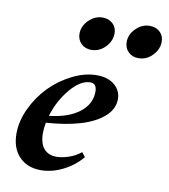

<svg xmlns="http://www.w3.org/2000/svg" viewBox="-80 -769 748 848"><g transform="rotate(10 293.5 -344.5)"><path d="M497.6 -550.8Q470.2 -550.8 452.6 -568.4Q435.1 -585.9 435.1 -612.3Q435.1 -647 462.4 -673.6Q489.7 -700.2 523.4 -700.2Q551.8 -700.2 569.6 -683.3Q587.4 -666.5 587.4 -640.1Q587.4 -606 561 -578.4Q534.7 -550.8 497.6 -550.8ZM286.1 -550.8Q258.8 -550.8 241.2 -568.4Q223.6 -585.9 223.6 -612.3Q223.6 -647 251 -673.6Q278.3 -700.2 312 -700.2Q340.3 -700.2 358.2 -683.3Q376 -666.5 376 -640.1Q376 -606 349.6 -578.4Q323.2 -550.8 286.1 -550.8ZM159.2 11.2Q99.1 11.2 62.5 -26.4Q25.9 -64 25.9 -130.4Q25.9 -186 53.2 -243.7Q80.6 -301.3 123.3 -345Q166 -388.7 221.9 -416.7Q277.8 -444.8 331.5 -444.8Q381.8 -444.8 411.4 -419.7Q440.9 -394.5 440.9 -356.4Q440.9 -311.5 401.4 -277.1Q361.8 -242.7 296.1 -223.6Q230.5 -204.6 145.5 -199.2Q140.6 -172.4 140.6 -152.3Q140.6 -105.5 160.9 -82.3Q181.2 -59.1 217.3 -59.1Q241.2 -59.1 272.2 -69.3Q303.2 -79.6 326.2 -99.1L341.8 -79.1Q307.6 -38.1 258.1 -13.4Q208.5 11.2 159.2 11.2ZM308.6 -408.7Q265.1 -408.7 220 -355.5Q174.8 -302.2 153.3 -231.4Q239.3 -240.7 288.3 -278.3Q337.4 -315.9 337.4 -372.1Q337.4 -408.7 308.6 -408.7Z"/></g></svg>

Font: Elstob
Style: Bold Italic
Weight: 700
Italic angle: -20°
Designer: Peter S. Baker
Version: Version 1.015